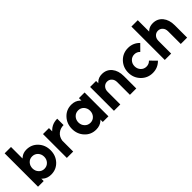

<svg xmlns="http://www.w3.org/2000/svg" viewBox="194 -1767 2847 2847"><g transform="rotate(-45 1617.0 -344.0)"><path d="M313.3 -380Q367 -380 402.7 -342.7Q437.7 -304.7 437.7 -250Q437.7 -195.7 402.7 -158Q367 -120 313.3 -120Q260.3 -120 226.3 -158Q209 -176.3 200.2 -199.7Q191.3 -223 191.3 -250Q191.3 -278 200.2 -300.8Q209 -323.7 226.3 -342.7Q260.3 -380 313.3 -380ZM324.7 -512Q256.3 -512 209.3 -473.3Q204.7 -469.7 200.3 -466Q196 -462.3 191.3 -458.3V-700H58V0H176.7V-50.3Q180 -46.3 183.7 -42.7Q187.3 -39 190.7 -36Q243 12 324.7 12Q431.7 12 502.7 -64Q573 -140.3 573 -250Q573 -360 502.7 -436Q431.7 -512 324.7 -512Z M662 -500V0H795.3V-228.3Q806.7 -300 855.3 -339.3Q904 -378.7 972.3 -378.7V-512Q906 -512 855 -485.3Q825.7 -469.7 802 -447Q798 -443 794.3 -439Q790.7 -435 787.3 -431.3V-500Z M1415.7 -500V-446.3Q1413 -449.7 1410.2 -453.3Q1407.3 -457 1403.7 -460Q1350 -512 1267.7 -512Q1160.7 -512 1090.3 -436Q1019.3 -360 1019.3 -250Q1019.3 -140.3 1090.3 -64Q1160.7 12 1267.7 12Q1350.7 12 1403 -36.7Q1406.7 -39.7 1409.5 -43.3Q1412.3 -47 1415.7 -50.3V0H1534.3V-500ZM1279 -380Q1332 -380 1366.7 -342.7Q1383.3 -323.7 1392.2 -300.8Q1401 -278 1401 -250Q1401 -223 1392.2 -199.7Q1383.3 -176.3 1366.7 -158Q1332 -120 1279 -120Q1225.3 -120 1190.3 -158Q1154.7 -195.7 1154.7 -250Q1154.7 -304.7 1190.3 -342.7Q1225.3 -380 1279 -380Z M2118.3 0V-260Q2118.3 -372.3 2061.7 -442.3Q2004 -512 1908.7 -512Q1836.3 -512 1790.7 -468.7Q1786.7 -465 1782.7 -461.2Q1778.7 -457.3 1775.3 -452.7V-500H1650V0H1783.3V-265.3Q1783.3 -316.3 1812.3 -347.3Q1841 -378.7 1884.7 -378.7Q1927.7 -378.7 1956.3 -347.3Q1985 -317 1985 -265.3V0Z M2455.7 -512Q2347.3 -512 2273 -436Q2199.3 -359.3 2199.3 -250Q2199.3 -141 2273 -64.7Q2347.3 12 2455.7 12Q2562.7 12 2637 -64.3L2543.3 -159Q2507.7 -121.3 2455.7 -121.3Q2402.7 -121.3 2367.7 -158.7Q2332.7 -196.3 2332.7 -250Q2332.7 -304 2367.7 -341.3Q2402.7 -378.7 2455.7 -378.7Q2507.7 -378.7 2543.3 -341L2637 -435.7Q2562.7 -512 2455.7 -512Z M3184.7 0V-260Q3184.7 -372.3 3128 -442.3Q3070.3 -512 2975 -512Q2906.7 -512 2862.3 -472.7Q2859 -469.7 2855.7 -466.8Q2852.3 -464 2849.7 -460.7V-700H2716.3V0H2849.7V-265.3Q2849.7 -316.3 2878.7 -347.3Q2907.3 -378.7 2951 -378.7Q2994 -378.7 3022.7 -347.3Q3051.3 -317 3051.3 -265.3V0Z"/></g></svg>

Font: Unageo Variable
Style: Regular
Weight: 300
Designer: Richard Sepsi
Foundry: Richard Sepsi
Version: Version 2.200